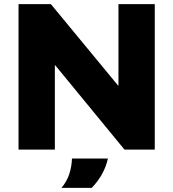

<svg xmlns="http://www.w3.org/2000/svg" viewBox="-20 -720 834 924"><path d="M69.2 0V-700H225L548.1 -308.5H550.1V-700H724.8V0H579.1L246 -405.6H244V0ZM275.9 184Q301.4 154 313.2 118.2Q324.9 82.5 326.4 43H499.3Q490.8 82 471 117.7Q451.3 153.5 421.3 184Z"/></svg>

Font: REM Medium
Style: Regular
Weight: 500
Designer: Octavio Pardo
Foundry: Ashler Design
Version: Version 1.005;gftools[0.9.28]